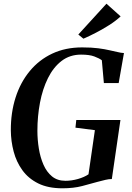

<svg xmlns="http://www.w3.org/2000/svg" viewBox="-20 -1008 714 1037"><path d="M317 9Q239.5 9 186.2 -17.5Q133 -44 100.8 -88.8Q68.5 -133.5 53.8 -189.2Q39 -245 38.5 -303.5Q38 -399.5 64.2 -481.5Q90.5 -563.5 140.8 -624.2Q191 -685 262.2 -718.5Q333.5 -752 423.5 -752Q475 -752 511 -747.2Q547 -742.5 572 -736.5Q597 -730.5 617 -726.5Q625 -724.5 632.8 -723.2Q640.5 -722 649.5 -721.5L621 -559.5H541L530 -682.5Q515.5 -693.5 489.2 -703.2Q463 -713 418 -713Q357 -713 312.5 -678.8Q268 -644.5 239 -586Q210 -527.5 196 -453.8Q182 -380 182 -301.5Q182 -253.5 189.8 -205.8Q197.5 -158 214.8 -118.5Q232 -79 261 -55.2Q290 -31.5 333.5 -31.5Q366.5 -31.5 400.8 -41.2Q435 -51 458 -66.5L492.5 -305L387.5 -318.5L392 -360H630.5L584 -41Q568 -41 549 -36.5Q530 -32 507.5 -26Q470 -15.5 423.8 -3.2Q377.5 9 317 9ZM430.5 -799 403 -821.5 555 -988 631.5 -919.5Q604.5 -894.5 569.8 -872.5Q535 -850.5 499 -831.8Q463 -813 430.5 -799Z"/></svg>

Font: Merriweather 96pt SemiBold
Style: Italic
Weight: 600
Italic angle: -7.8°
Version: Version 2.101